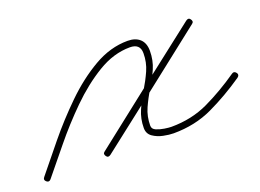

<svg xmlns="http://www.w3.org/2000/svg" viewBox="-65 -389 718 531"><g transform="rotate(-20 294.0 -123.5)"><path d="M-5 6Q24 -30 62.5 -77Q101 -124 146 -168Q191 -212 240 -240.5Q289 -269 340 -269Q363 -269 376 -257Q389 -245 389 -222Q389 -194 378.5 -170Q368 -146 354 -123.5Q340 -101 329.5 -77.5Q319 -54 319 -27Q319 -17 329.5 -12.5Q340 -8 353 -6Q366 -4 373 -4Q433 -4 482.5 -27.5Q532 -51 581 -85Q588 -90 594 -82Q599 -75 591 -69Q540 -34 488 -9.5Q436 15 373 15Q360 15 343 11.5Q326 8 313 -1Q300 -10 300 -27Q300 -54 310.5 -78Q321 -102 335 -125Q349 -148 359.5 -171.5Q370 -195 370 -222Q370 -250 340 -250Q292 -250 245 -221.5Q198 -193 154.5 -150Q111 -107 74 -61.5Q37 -16 9 18Q3 25 -4 19Q-11 13 -5 6ZM524 -252Q440 -186 356 -120Q272 -54 188 11Q180 17 175 10Q169 2 176 -3Q260 -69 344 -135Q428 -201 512 -266Q520 -272 525 -265Q531 -257 524 -252Z"/></g></svg>

Font: FRB American Cursive Guidelines Extralight
Style: Italic
Weight: 200
Italic angle: -25°
Version: Version 2.0;Modular Font Editor K font №1